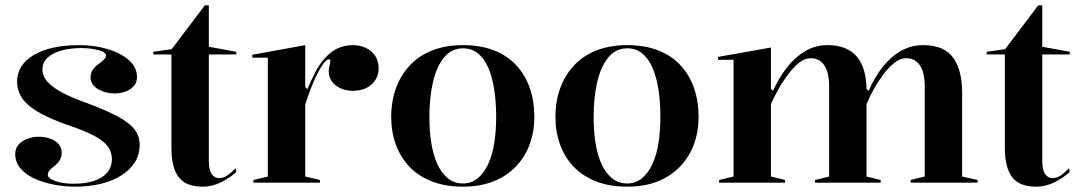

<svg xmlns="http://www.w3.org/2000/svg" viewBox="-20 -684 4053 719"><path d="M264 15Q218 15 177 6.5Q136 -2 104.5 -17.5Q73 -33 55 -55.5Q37 -78 37 -107Q37 -129 50 -143Q63 -157 83.5 -164.5Q104 -172 125 -172Q148 -172 167.5 -165Q187 -158 199 -145Q211 -132 211 -112Q211 -98 205 -86.5Q199 -75 186 -64Q170 -52 164.5 -44.5Q159 -37 159 -28Q159 -21 171 -13.5Q183 -6 205 -1Q227 4 257 4Q298 4 330 -6Q362 -16 380.5 -36.5Q399 -57 399 -89Q399 -115 383.5 -136Q368 -157 332 -176Q296 -195 233 -216Q162 -241 120.5 -266Q79 -291 61.5 -318.5Q44 -346 44 -378Q44 -441 106.5 -478Q169 -515 277 -515Q335 -515 384 -500Q433 -485 463 -458.5Q493 -432 493 -395Q493 -375 481 -361.5Q469 -348 449.5 -341Q430 -334 409 -334Q393 -334 377 -338Q361 -342 348 -349.5Q335 -357 327 -368.5Q319 -380 319 -394Q319 -423 349 -444Q365 -456 371 -463Q377 -470 377 -477Q377 -482 370.5 -487Q364 -492 351.5 -495.5Q339 -499 322 -501.5Q305 -504 285 -504Q244 -504 211 -495Q178 -486 158.5 -468.5Q139 -451 139 -424Q139 -398 159 -376.5Q179 -355 215.5 -336Q252 -317 303 -299Q378 -271 421.5 -247.5Q465 -224 484 -199Q503 -174 503 -143Q503 -103 483.5 -74Q464 -45 431 -25Q398 -5 355 5Q312 15 264 15Z M739 15Q676 15 649 -21Q622 -57 622 -129V-480H554V-490L623 -500L747 -664H762V-509L865 -490V-480H762V-83Q762 -48 772.5 -32.5Q783 -17 801 -17Q817 -17 832 -27.5Q847 -38 862 -54L865 -40Q854 -30 839.5 -20Q825 -10 809 -2Q793 6 775.5 10.5Q758 15 739 15Z M929 0V-10L983 -23V-468H925V-479L1123 -515V-358L1131 -350Q1145 -383 1158.5 -409.5Q1172 -436 1186 -453Q1210 -485 1238.5 -500Q1267 -515 1302 -515Q1326 -515 1348 -505.5Q1370 -496 1384 -476.5Q1398 -457 1398 -427Q1398 -404 1386 -385Q1374 -366 1353 -355Q1332 -344 1302 -344Q1276 -344 1255 -353.5Q1234 -363 1222.5 -379.5Q1211 -396 1211 -417Q1211 -425 1212.5 -431.5Q1214 -438 1215.5 -444Q1217 -450 1217 -455Q1217 -462 1212 -462Q1203 -462 1190.5 -445Q1178 -428 1161 -393Q1152 -373 1142 -347Q1132 -321 1123 -292V-23L1178 -10V0Z M1713 -515Q1778 -515 1828 -496Q1878 -477 1912 -441Q1946 -405 1963.5 -355.5Q1981 -306 1981 -246Q1981 -191 1963.5 -143.5Q1946 -96 1912 -60.5Q1878 -25 1828.5 -5Q1779 15 1713 15Q1647 15 1596.5 -5Q1546 -25 1512.5 -60.5Q1479 -96 1462 -143.5Q1445 -191 1445 -246Q1445 -306 1463.5 -355.5Q1482 -405 1516.5 -441Q1551 -477 1601 -496Q1651 -515 1713 -515ZM1714 -503Q1671 -503 1643 -469Q1615 -435 1601.5 -377Q1588 -319 1588 -246Q1588 -195 1595 -149.5Q1602 -104 1617.5 -70Q1633 -36 1657 -16.5Q1681 3 1713 3Q1745 3 1768.5 -16Q1792 -35 1808 -69.5Q1824 -104 1831 -149Q1838 -194 1838 -246Q1838 -300 1831 -347Q1824 -394 1809 -429Q1794 -464 1770.5 -483.5Q1747 -503 1714 -503Z M2328 -515Q2393 -515 2443 -496Q2493 -477 2527 -441Q2561 -405 2578.5 -355.5Q2596 -306 2596 -246Q2596 -191 2578.5 -143.5Q2561 -96 2527 -60.5Q2493 -25 2443.5 -5Q2394 15 2328 15Q2262 15 2211.5 -5Q2161 -25 2127.5 -60.5Q2094 -96 2077 -143.5Q2060 -191 2060 -246Q2060 -306 2078.5 -355.5Q2097 -405 2131.5 -441Q2166 -477 2216 -496Q2266 -515 2328 -515ZM2329 -503Q2286 -503 2258 -469Q2230 -435 2216.5 -377Q2203 -319 2203 -246Q2203 -195 2210 -149.5Q2217 -104 2232.5 -70Q2248 -36 2272 -16.5Q2296 3 2328 3Q2360 3 2383.5 -16Q2407 -35 2423 -69.5Q2439 -104 2446 -149Q2453 -194 2453 -246Q2453 -300 2446 -347Q2439 -394 2424 -429Q2409 -464 2385.5 -483.5Q2362 -503 2329 -503Z M2673 0V-10L2727 -23V-460H2669V-471L2867 -506V-351L2875 -344Q2897 -393 2927 -431.5Q2957 -470 2995 -492.5Q3033 -515 3079 -515Q3116 -515 3143.5 -504Q3171 -493 3189 -471.5Q3207 -450 3216 -418.5Q3225 -387 3225 -346V-23L3278 -10V0H3032V-10L3085 -23V-359Q3085 -412 3067 -439Q3049 -466 3016 -466Q2993 -466 2971.5 -448.5Q2950 -431 2930 -404Q2910 -377 2894 -348Q2878 -319 2867 -294V-23L2920 -10V0ZM3390 0V-10L3443 -23V-359Q3443 -412 3425 -439Q3407 -466 3373 -466Q3351 -466 3329 -448.5Q3307 -431 3287 -404Q3267 -377 3251 -348Q3235 -319 3225 -294V-351L3233 -344Q3254 -393 3284 -431.5Q3314 -470 3352.5 -492.5Q3391 -515 3437 -515Q3478 -515 3506 -502.5Q3534 -490 3550.5 -466.5Q3567 -443 3575 -410.5Q3583 -378 3583 -339V-23L3641 -10V0Z M3860 15Q3797 15 3770 -21Q3743 -57 3743 -129V-480H3675V-490L3744 -500L3868 -664H3883V-509L3986 -490V-480H3883V-83Q3883 -48 3893.5 -32.5Q3904 -17 3922 -17Q3938 -17 3953 -27.5Q3968 -38 3983 -54L3986 -40Q3975 -30 3960.5 -20Q3946 -10 3930 -2Q3914 6 3896.5 10.5Q3879 15 3860 15Z"/></svg>

Font: Kalnia Medium
Style: Regular
Weight: 500
Designer: Frida Medrano
Foundry: Frida Medrano
Version: Version 1.105